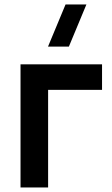

<svg xmlns="http://www.w3.org/2000/svg" viewBox="-20 -822 492 842"><path d="M282 -617.5H190.5L267.5 -802.5H359ZM70 0V-540H427.5V-428H191V0Z"/></svg>

Font: Vela Sans Bd
Style: Bold
Weight: 700
Designer: Principal design: Mikhail Sharanda - project Manrope.
Design modification: Ravid Balaliev
Foundry: Mikhail Sharanda
Version: Version 1.001